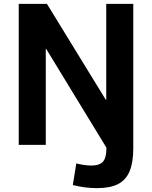

<svg xmlns="http://www.w3.org/2000/svg" viewBox="-20 -750 787 994"><path d="M482 224Q451 224 420 220Q389 216 357 208L375 96Q394 101 414.5 104Q435 107 453 107Q496 107 513.5 86.5Q531 66 531 17V-36L555 54L219 -497H217V0H77V-730H223L528 -233H530V-730H670V17Q670 91 651 136.5Q632 182 591 203Q550 224 482 224Z"/></svg>

Font: M PLUS 2
Style: Bold
Weight: 700
Designer: Coji Morishita
Foundry: UNDERFOREST DESIGN
Version: Version 1.001